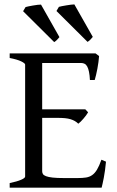

<svg xmlns="http://www.w3.org/2000/svg" viewBox="-20 -860 536 880"><path d="M465.8 -119.1Q461.9 -77.1 455.8 -45.7Q449.7 -14.2 445.8 0H24.4V-21Q57.6 -27.8 76.4 -35.9Q95.2 -43.9 95.2 -50.8V-564Q95.2 -569.8 77.4 -578.6Q59.6 -587.4 24.4 -594.2V-615.2H418L434.1 -603Q433.1 -590.3 431.2 -575.2Q429.2 -560.1 426.3 -544.9Q423.3 -529.8 420.2 -516.1Q417 -502.4 414.1 -493.2H392.1Q391.1 -515.6 387.9 -530.8Q384.8 -545.9 379.9 -554.9Q375 -564 367.9 -567.6Q360.8 -571.3 352.1 -571.3H173.3V-358.9H371.1L383.8 -345.2Q379.9 -338.4 374.3 -330.8Q368.7 -323.2 362.5 -316.2Q356.4 -309.1 350.3 -303Q344.2 -296.9 338.9 -293Q331.5 -300.3 323 -305.2Q314.5 -310.1 303.5 -313.5Q292.5 -316.9 277.6 -318.4Q262.7 -319.8 242.2 -319.8H173.3V-75.2Q173.3 -67.9 176.8 -62.3Q180.2 -56.6 190.9 -52.5Q201.7 -48.3 221.2 -46.1Q240.7 -43.9 272.9 -43.9H335.9Q358.4 -43.9 374.3 -46.4Q390.1 -48.8 402.3 -57.4Q414.6 -65.9 424.6 -82.5Q434.6 -99.1 444.8 -127.9ZM85.9 -808.6 97.2 -827.6Q107.4 -830.6 131.1 -834.7Q154.8 -838.9 168 -838.9L252.4 -689.9Q247.6 -684.1 241.9 -678Q236.3 -671.9 228.5 -667ZM238.8 -809.6 250 -828.6Q260.3 -831.5 283.9 -835.4Q307.6 -839.4 320.8 -839.8L405.3 -690.9Q400.4 -685.1 394.8 -679Q389.2 -672.9 381.3 -668Z"/></svg>

Font: Akkhara
Style: Regular
Weight: 400
Designer: J. Victor Gaultney
Version: Version 1.00 June 13, 2006, initial release